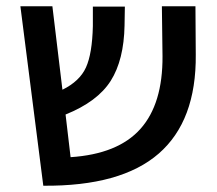

<svg xmlns="http://www.w3.org/2000/svg" viewBox="-20 -582 692 612"><path d="M118 10 45 -562H147L179 -296Q234 -323 254 -367Q274 -411 276 -499V-561H378L377 -501Q375 -391 333 -324.5Q291 -258 189 -217L205 -81Q356 -91 427.5 -171Q499 -251 498 -403L496 -562H603L604 -408Q606 -197 486 -92.5Q366 12 118 10Z"/></svg>

Font: Assistant SemiBold
Style: Regular
Weight: 600
Designer: Hebrew By Ben Nathan, Latin by Paul Hunt
Version: Version 2.001; ttfautohint (v1.6)